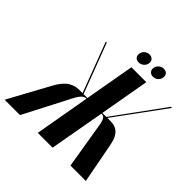

<svg xmlns="http://www.w3.org/2000/svg" viewBox="-282 -1014 1192 1192"><g transform="rotate(45 314.5 -417.5)"><path d="M507 0 457 -302Q452 -337 442.5 -350.5Q433 -364 420 -364H415L350 0H220L284 -364H280Q267 -364 252.5 -350.5Q238 -337 220 -302L64 0H-71L75 -268Q92 -300 109 -320Q126 -340 143.5 -351Q161 -362 178 -366.5Q195 -371 213 -371H242L118 -699H127L251 -371H285L343 -699H474L416 -371H451L690 -699H700L460 -371H489Q507 -371 522.5 -366.5Q538 -362 551 -351Q564 -340 574.5 -320Q585 -300 591 -268L642 0ZM318 -794Q321 -812 335 -823.5Q349 -835 367 -835Q385 -835 395.5 -823.5Q406 -812 403 -794Q400 -775 385.5 -763.5Q371 -752 353 -752Q335 -752 325 -763.5Q315 -775 318 -794ZM443 -794Q446 -812 460.5 -823.5Q475 -835 492 -835Q511 -835 521 -823.5Q531 -812 528 -794Q525 -775 511 -763.5Q497 -752 478 -752Q461 -752 450.5 -763.5Q440 -775 443 -794Z"/></g></svg>

Font: Moniqa Black Ita Display
Style: Italic
Weight: 900
Italic angle: -10°
Designer: Rajesh Rajput
Foundry: Rajesh Rajput
Version: Version 1.000